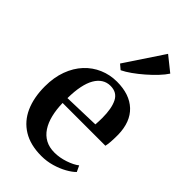

<svg xmlns="http://www.w3.org/2000/svg" viewBox="-253 -906 995 995"><g transform="rotate(45 244.0 -408.5)"><path d="M264 11.5Q183 11.5 129 -21.8Q75 -55 48.2 -115.2Q21.5 -175.5 21.5 -256.5Q21.5 -322.5 40.8 -374.8Q60 -427 94 -463.5Q128 -500 173 -519.2Q218 -538.5 269 -538.5Q361.5 -538.5 413.5 -489.5Q465.5 -440.5 467.5 -348.5Q467.5 -317 466 -296Q464.5 -275 461 -261H147.5Q148.5 -214 158 -175Q167.5 -136 186 -107.8Q204.5 -79.5 232.8 -64.2Q261 -49 299.5 -49Q337 -49 376 -62.2Q415 -75.5 437 -93L452.5 -60Q436 -43 406.5 -26.5Q377 -10 340 0.8Q303 11.5 264 11.5ZM147.5 -296.5 346 -302.5Q347 -315 347.5 -327.2Q348 -339.5 348 -351.5Q348 -421 328.2 -460.2Q308.5 -499.5 260.5 -499.5Q234.5 -499.5 213.8 -486.5Q193 -473.5 178.2 -448Q163.5 -422.5 155.8 -384.8Q148 -347 147.5 -296.5ZM239.5 -594 213.5 -616 354 -827.5 434.5 -763Q421 -742 397.5 -717Q374 -692 346 -667.8Q318 -643.5 290.5 -624Q263 -604.5 241 -594Z"/></g></svg>

Font: Merriweather 96pt SemiBold
Style: Regular
Weight: 600
Version: Version 2.100